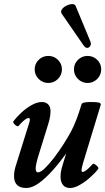

<svg xmlns="http://www.w3.org/2000/svg" viewBox="-20 -925 525 958"><path d="M111 13Q50 13 50 -47Q50 -72 60 -102L127 -316Q133 -336 122 -336Q115 -336 103 -327Q91 -318 72 -296Q69 -293 61.5 -297.5Q54 -302 49 -309Q44 -316 47 -320Q62 -340 86 -362.5Q110 -385 137.5 -400.5Q165 -416 189 -416Q208 -416 220 -404.5Q232 -393 232 -371Q232 -360 230 -344.5Q228 -329 220 -304L176 -162Q158 -105 158 -85Q158 -65 169 -65Q183 -65 204.5 -86Q226 -107 250.5 -139Q275 -171 297.5 -206.5Q320 -242 335 -270Q348 -294 361 -328Q374 -362 387 -405Q390 -416 433 -416Q461 -416 472 -413.5Q483 -411 483 -403L396 -117Q388 -90 387 -78.5Q386 -67 392 -67Q399 -67 411 -76Q423 -85 443 -107Q446 -110 454 -105Q462 -100 467.5 -93Q473 -86 470 -82Q454 -61 429 -39Q404 -17 377.5 -2Q351 13 330 13Q305 13 293.5 -3Q282 -19 282 -43Q282 -55 284 -68Q286 -81 295 -110L310 -159Q277 -113 242 -74Q207 -35 173.5 -11Q140 13 111 13ZM221 -511Q193 -511 173 -531Q153 -551 153 -579Q153 -607 173 -626.5Q193 -646 221 -646Q249 -646 269 -626.5Q289 -607 289 -579Q289 -551 269 -531Q249 -511 221 -511ZM417 -511Q389 -511 369 -531Q349 -551 349 -579Q349 -607 369 -626.5Q389 -646 417 -646Q445 -646 465 -626.5Q485 -607 485 -579Q485 -551 465 -531Q445 -511 417 -511ZM431 -718Q436 -707 431 -697Q426 -687 416 -686Q406 -685 396 -700L289 -855Q281 -866 288.5 -877.5Q296 -889 311 -896.5Q326 -904 340 -904.5Q354 -905 358 -894Z"/></svg>

Font: Junicode
Style: Bold Italic
Weight: 700
Italic angle: -11°
Designer: Peter S. Baker
Version: Version 2.100; ttfautohint (v1.8.4)